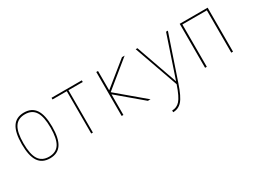

<svg xmlns="http://www.w3.org/2000/svg" viewBox="-50 -1131 2600 1964"><g transform="rotate(-30 1250.0 -149.5)"><path d="M128.4 -69.8Q167 -9.8 250 -9.8Q333 -9.8 371.6 -69.8Q410.2 -129.9 410.2 -259.8Q410.2 -389.6 371.6 -449.7Q333 -509.8 250 -509.8Q167 -509.8 128.4 -449.7Q89.8 -389.6 89.8 -259.8Q89.8 -129.9 128.4 -69.8ZM385.7 -56.2Q341.8 9.8 250 9.8Q158.2 9.8 114.3 -56.2Q70.3 -122.1 70.3 -260.3Q70.3 -398.4 114.3 -464.4Q158.2 -530.3 250 -530.3Q341.8 -530.3 385.7 -464.4Q429.7 -398.4 429.7 -260.3Q429.7 -122.1 385.7 -56.2Z M740.2 0V-500H571.3V-519.5H928.7V-500H759.8V0Z M1120.1 -292H1122.1L1403.3 -519.5H1434.6L1124 -266.6L1440.4 0H1409.2L1122.1 -242.2H1120.1V0H1099.6V-519.5H1120.1Z M1759.8 -31.2 1923.8 -519.5H1945.3L1769.5 0Q1724.6 133.8 1681.6 182.1Q1638.7 230.5 1575.2 230.5V210Q1629.9 210 1668 168Q1706.1 126 1749 0L1565.4 -519.5H1585.9L1757.8 -31.2Z M2415 -519.5V0H2394.5V-500H2105.5V0H2085V-519.5Z"/></g></svg>

Font: Mgen+ 1m thin
Style: Regular
Weight: 100
Designer: [Source Han Sans]
Ryoko NISHIZUKA  (kana & ideographs); Paul D. Hunt (Latin, Greek & Cyrillic); Wenlong ZHANG  (bopomofo
Version: Version 1.059.20150602